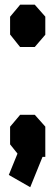

<svg xmlns="http://www.w3.org/2000/svg" viewBox="-20 -657 235 809"><path d="M64.5 -459 22.5 -511.7V-586.4L64.9 -637.2H126.5L170.9 -586.9V-510.7L126.5 -459ZM126.5 -173.3 170.9 -123.5V3.9H159.2L107.4 131.8L17.1 80.1L53.7 -9.8L22.5 -48.8V-123L64.9 -173.3Z"/></svg>

Font: Gap Sans
Style: Black
Weight: 400
Designer: Alexandre Liziard and Etienne Ozeray
Foundry: Interstices.io
Version: Version 1.6.1 - December 3. 2014